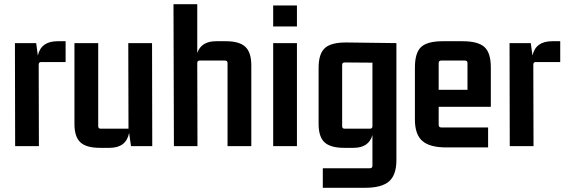

<svg xmlns="http://www.w3.org/2000/svg" viewBox="-20 -695 2684 913"><path d="M254 -499H292V-400H176Q164 -400 164 -388L165 0H52L51 -490H152L160 -431Q175 -499 254 -499Z M501 8H455Q391 8 362.5 -18Q334 -44 334 -106V-490H447V-95Q447 -83 459 -83H591L590 -490H703L704 0H603L594 -63Q580 8 501 8Z M1008 -499H1054Q1118 -499 1146.5 -472.5Q1175 -446 1175 -384V0H1062V-395Q1062 -407 1050 -407H930Q918 -407 918 -395L919 0H807L805 -675H918V-443Q937 -499 1008 -499Z M1392 -569H1279V-669H1392ZM1392 0H1279V-490H1392Z M1739 105Q1751 105 1751 93V-53Q1734 8 1661 8H1616Q1552 8 1523.5 -18Q1495 -44 1495 -106V-372Q1495 -440 1525.5 -467Q1556 -494 1630 -493L1865 -490V66Q1865 137 1830 167.5Q1795 198 1716 198H1515V105ZM1751 -95V-397L1619 -398Q1607 -398 1607 -386V-95Q1607 -83 1619 -83H1739Q1751 -83 1751 -95Z M2301 6H2102Q2023 6 1988 -25Q1953 -56 1953 -126V-374Q1953 -444 1982.5 -471.5Q2012 -499 2086 -499H2179Q2253 -499 2283.5 -471.5Q2314 -444 2314 -374V-187H2066V-101Q2066 -89 2078 -89H2301ZM2078 -407Q2066 -407 2066 -395V-268H2203V-395Q2203 -407 2191 -407Z M2606 -499H2644V-400H2528Q2516 -400 2516 -388L2517 0H2404L2403 -490H2504L2512 -431Q2527 -499 2606 -499Z"/></svg>

Font: Gemunu Libre
Style: Bold
Weight: 700
Designer: Puspanada Ekanayake, Sola Matas, Pathum Egodawatta, Kosala Senevirathne
Foundry: mooniak
Version: Version 1.100